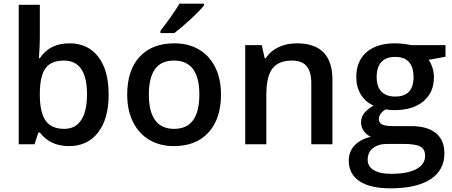

<svg xmlns="http://www.w3.org/2000/svg" viewBox="-20 -786 2465 1046"><path d="M197 -469H192Q197 -539 197 -579V-760H82V0H168L189 -64H197Q253 10 356 10Q457 10 514.5 -64.5Q572 -139 572 -271Q572 -403 515.5 -476.5Q459 -550 358 -550Q251 -550 197 -469ZM454 -272Q454 -180 422.5 -132Q391 -84 330 -84Q260 -84 228.5 -128.5Q197 -173 197 -271V-279Q198 -374 228.5 -415Q259 -456 328 -456Q454 -456 454 -272Z M1091 -756V-766H958Q940 -736 910.5 -694Q881 -652 854 -618V-606H930Q966 -633 1016.5 -679.5Q1067 -726 1091 -756ZM930 -550Q808 -550 740.5 -476.5Q673 -403 673 -271Q673 -185 704 -123Q735 -59 793 -24.5Q851 10 927 10Q1048 10 1116 -64.5Q1184 -139 1184 -271Q1184 -355 1153 -418.5Q1122 -482 1064.5 -516Q1007 -550 930 -550ZM928 -456Q1066 -456 1066 -271Q1066 -84 929 -84Q791 -84 791 -271Q791 -362 824 -409Q857 -456 928 -456Z M1597 -550Q1542 -550 1497.5 -529Q1453 -508 1428 -469H1422L1406 -540H1316V0H1431V-269Q1431 -369 1464 -412.5Q1497 -456 1571 -456Q1625 -456 1650.5 -425.5Q1676 -395 1676 -332V0H1791V-352Q1791 -550 1597 -550Z M2134 -550Q2032 -550 1976.5 -501.5Q1921 -453 1921 -365Q1921 -311 1946.5 -270Q1972 -229 2015 -211Q1980 -190 1963.5 -169Q1947 -148 1947 -118Q1947 -94 1962 -72.5Q1977 -51 2000 -41Q1943 -27 1911.5 6.5Q1880 40 1880 90Q1880 162 1938.5 201Q1997 240 2107 240Q2250 240 2325.5 190.5Q2401 141 2401 49Q2401 -23 2354.5 -61Q2308 -99 2219 -99H2125Q2079 -99 2061 -108Q2044 -119 2044 -136Q2044 -168 2081 -190Q2109 -186 2128 -186Q2229 -186 2286.5 -234Q2344 -282 2344 -365Q2344 -392 2336 -417Q2328 -442 2315 -460L2407 -477V-540H2220Q2205 -544 2180 -547Q2155 -550 2134 -550ZM2133 -476Q2183 -476 2208 -448Q2233 -420 2233 -366Q2233 -260 2133 -260Q2084 -260 2058 -287Q2032 -314 2032 -365Q2032 -420 2057.5 -448Q2083 -476 2133 -476ZM2090 -2H2177Q2244 -2 2270 12.5Q2296 27 2296 63Q2296 109 2248.5 135Q2201 161 2110 161Q2050 161 2016.5 141Q1983 121 1983 84Q1983 44 2012 21Q2041 -2 2090 -2Z"/></svg>

Font: OpenSansMMV
Style: Semibold
Weight: 600
Designer: Steve Matteson
Foundry: Ascender Corporation
Version: Version 6.000